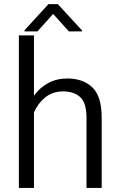

<svg xmlns="http://www.w3.org/2000/svg" viewBox="-20 -924 590 944"><path d="M147 -750V-453.1Q174.8 -492.7 216.6 -515.4Q258.3 -538.1 310.5 -538.1Q389.2 -538.1 434.6 -493.9Q480 -449.7 480 -345.2V0H405.3V-345.7Q405.3 -417.5 374.8 -446Q344.2 -474.6 290 -474.6Q237.8 -474.6 201.4 -444.3Q165 -414.1 147 -371.1V0H72.8V-750ZM264.2 -903.8 383.3 -774.4V-769.5H318.8L241.2 -855.5L164.1 -769.5H100.6V-775.4L218.3 -903.8Z"/></svg>

Font: Vazirmatn FD Light
Style: Regular
Weight: 300
Designer: Saber Rastikerdar
Foundry: Saber Rastikerdar
Version: Version 33.003